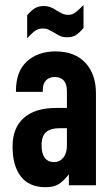

<svg xmlns="http://www.w3.org/2000/svg" viewBox="-20 -742 444 769"><path d="M364.3 -368.2V0H255.9V-43.9Q234.4 -16.6 214.8 -4.4Q195.3 7.8 163.1 7.8Q96.7 7.8 63.5 -35.2Q30.3 -78.1 30.3 -155.3Q30.3 -229.5 75.2 -269.5Q120.1 -309.6 204.1 -309.6H248V-377Q248 -405.3 235.4 -419.4Q222.7 -433.6 199.2 -433.6Q176.8 -433.6 164.1 -419.9Q151.4 -406.2 151.4 -381.8V-374H43.9V-377.9Q43.9 -456.1 87.9 -496.1Q131.8 -536.1 202.1 -536.1Q279.3 -536.1 321.8 -490.7Q364.3 -445.3 364.3 -368.2ZM248 -158.2V-228.5H217.8Q182.6 -228.5 164.6 -212.9Q146.5 -197.3 146.5 -160.2Q146.5 -127 159.2 -109.9Q171.9 -92.8 197.3 -92.8Q218.8 -92.8 233.4 -110.4Q248 -127.9 248 -158.2ZM88.9 -681.6Q108.4 -703.1 122.1 -710.4Q135.7 -717.8 155.3 -717.8Q170.9 -717.8 183.1 -712.9Q195.3 -708 208 -699.2Q222.7 -690.4 231.9 -686.5Q241.2 -682.6 252.9 -682.6Q268.6 -682.6 279.8 -690.4Q291 -698.2 314.5 -721.7V-629.9Q295.9 -608.4 282.7 -600.6Q269.5 -592.8 249 -592.8Q232.4 -592.8 221.2 -597.7Q210 -602.5 195.3 -612.3Q181.6 -620.1 172.9 -624Q164.1 -627.9 151.4 -627.9Q135.7 -627.9 123 -620.1Q110.4 -612.3 88.9 -588.9Z"/></svg>

Font: Altinn-DIN Condensed
Style: DINCondensed-Bold
Weight: 700
Width: 3
Designer: Charles Nix
Foundry: Altinn
Version: Version 2.00